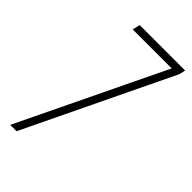

<svg xmlns="http://www.w3.org/2000/svg" viewBox="-215 -751 815 815"><g transform="rotate(45 192.0 -344.0)"><path d="M22 0 337 -654H103L111 -688H384L377 -659L60 0Z"/></g></svg>

Font: Saira Condensed Thin
Style: Italic
Weight: 250
Width: 3
Italic angle: -12°
Designer: Hector Gatti with collaboration of the Omnibus-Type team
Foundry: Omnibus-Type
Version: Version 1.101